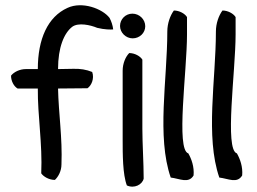

<svg xmlns="http://www.w3.org/2000/svg" viewBox="-20 -662 977 731"><path d="M22 -374C22 -353 33 -333 47 -325H124C123 -222 142 -114 137 -2C146 11 167 23 189 23C202 11 214 -11 214 -36C218 -137 203 -230 201 -325C239 -325 275 -326 313 -326C328 -336 340 -363 331 -388C309 -397 285 -401 258 -400C238 -400 221 -399 201 -399C201 -482 224 -536 255 -560C278 -577 324 -567 350 -556C378 -549 403 -549 411 -550C409 -566 404 -581 397 -594C370 -629 293 -658 237 -632C162 -598 124 -514 124 -399H79C55 -399 33 -388 22 -374Z M437 -563C437 -538 459 -516 485 -516C512 -516 533 -537 533 -562C533 -588 511 -610 484 -610C458 -610 437 -589 437 -563ZM447 -130C447 -75 447 2 463 44C491 57 522 41 527 18C527 -41 522 -116 522 -172V-435C514 -448 493 -460 472 -460C458 -446 447 -420 447 -393Z M617 -542C617 -359 576 -142 630 14C664 18 698 38 717 6C720 -27 709 -57 697 -78C649 -92 692 -391 692 -531V-597C684 -610 663 -622 642 -622C628 -603 617 -573 617 -542Z M802 -542C802 -359 761 -142 815 14C849 18 883 38 902 6C905 -27 894 -57 882 -78C834 -92 877 -391 877 -531V-597C869 -610 848 -622 827 -622C813 -603 802 -573 802 -542Z"/></svg>

Font: Snowfall
Style: Regular
Weight: 400
Designer: Jasper
Foundry: Cannot Into Space Fonts
Version: Version 0.9